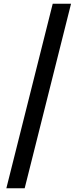

<svg xmlns="http://www.w3.org/2000/svg" viewBox="-20 -875 428 1027"><path d="M262 -855H360L112 132H14Z"/></svg>

Font: SpoqaHanSansJP-Bold
Style: Regular
Weight: 700
Designer: [Source Han Sans]
Ryoko NISHIZUKA  (kana & ideographs); Paul D. Hunt (Latin, Greek & Cyrillic); Wenlong ZHANG  (bopomofo
Foundry: Spoqa (http://bi.spoqa.com)
Version: Version 1.002.20150607